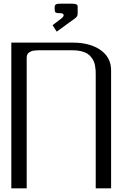

<svg xmlns="http://www.w3.org/2000/svg" viewBox="-20 -1023 686 1043"><path d="M401.9 -982.4V-951.2Q401.9 -940.9 398.9 -935.3Q396 -929.7 388.2 -923.8L288.1 -851.1L265.6 -886.2L317.4 -925.8Q325.7 -934.1 325.7 -940.4Q325.7 -951.2 308.1 -951.2Q287.6 -951.2 282.2 -955.3Q276.9 -959.5 276.9 -971.7V-982.4Q276.9 -987.8 277.3 -990.2Q277.8 -992.7 280.5 -996.3Q283.2 -1000 290 -1001.5Q296.9 -1002.9 308.1 -1002.9H370.6Q385.7 -1002.9 392.6 -1000.2Q399.4 -997.6 400.6 -994.1Q401.9 -990.7 401.9 -982.4ZM41.5 -791.5H375Q468.8 -791.5 526.1 -751.2Q583.5 -710.9 583.5 -641.6V0H500V-618.7Q500 -631.8 499.5 -641.6Q499 -651.4 496.3 -666Q493.7 -680.7 488.8 -691.2Q483.9 -701.7 474.6 -713.4Q465.3 -725.1 452.6 -732.7Q439.9 -740.2 419.9 -745.1Q399.9 -750 375 -750H208.5Q194.3 -750 187.3 -749.8Q180.2 -749.5 168.5 -748.5Q156.7 -747.6 150.6 -744.9Q144.5 -742.2 137.7 -737.8Q130.9 -733.4 127.9 -726.1Q125 -718.8 125 -708.5V0H41.5Z"/></svg>

Font: Gputeks
Style: Regular
Weight: 500
Version: Version 0.9